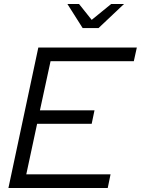

<svg xmlns="http://www.w3.org/2000/svg" viewBox="-20 -937 702 957"><path d="M22 0 171 -700H662L647 -632H232L179 -387H451L437 -320H165L111 -68H531L517 0ZM392 -797 316 -917H374L437 -838L534 -917H598L471 -797Z"/></svg>

Font: Red Hat Display VF
Style: Italic
Weight: 300
Italic angle: -12°
Designer: Pentagram, MCKL
Foundry: Pentagram, MCKL
Version: Version 1.023